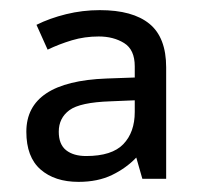

<svg xmlns="http://www.w3.org/2000/svg" viewBox="-20 -742 397 379"><path d="M177 -722Q242 -722 275 -695Q308 -668 308 -609V-389H261L249 -431Q229 -410 201 -396.5Q173 -383 135 -383Q88 -383 60 -407.5Q32 -432 32 -482Q32 -581 190 -587L246 -589V-611Q246 -644 225 -657Q204 -670 175 -670Q147 -670 122 -662.5Q97 -655 74 -644L52 -693Q78 -706 110.5 -714Q143 -722 177 -722ZM198 -542Q138 -540 117 -524.5Q96 -509 96 -482Q96 -457 110.5 -445.5Q125 -434 150 -434Q201 -434 223.5 -457.5Q246 -481 246 -521V-544Z"/></svg>

Font: RS Noto Sans
Style: Regular
Weight: 400
Designer: Monotype Design Team
Foundry: Monotype Imaging Inc.
Version: Version 3.10